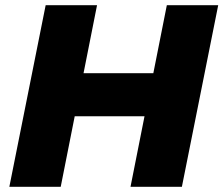

<svg xmlns="http://www.w3.org/2000/svg" viewBox="-20 -720 861 740"><path d="M821 -700 681 0H483L537 -272H268L214 0H16L156 -700H354L302 -438H571L623 -700Z"/></svg>

Font: Montserrat Alternates ExtraBold
Style: Italic
Weight: 800
Italic angle: -11.3°
Designer: Julieta Ulanovsky
Foundry: Julieta Ulanovsky
Version: Version 7.200